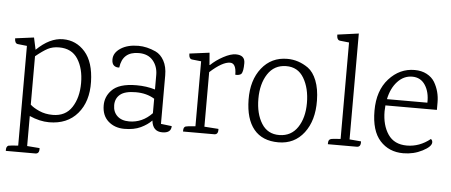

<svg xmlns="http://www.w3.org/2000/svg" viewBox="-56 -829 2770 1178"><g transform="rotate(5 1329.0 -240.0)"><path d="M142 -421Q223 -500 304.5 -500Q386 -500 440.5 -438Q495 -376 498 -254.5Q501 -133 438 -59Q375 15 263 15Q205 15 142 -13V172L219 178Q222 213 196 213H14V206Q14 186 27 180Q34 178 87 174V-440L31 -446Q11 -448 11 -480L126 -495ZM281 -32Q360 -32 399 -92Q438 -152 438 -241.5Q438 -331 400.5 -389.5Q363 -448 285 -448Q245 -448 215.5 -432.5Q186 -417 142 -381V-83Q161 -65 198 -48.5Q235 -32 281 -32Z M960 16Q901 16 894 -51Q868 -24 827 -4.5Q786 15 726.5 15Q667 15 627.5 -20Q588 -55 588 -118Q588 -171 625 -210Q669 -258 778 -258Q840 -258 893 -242V-331Q893 -384 862.5 -420Q832 -456 775 -456Q675 -456 663 -357Q643 -355 630 -366Q617 -377 617 -403Q617 -444 659.5 -472Q702 -500 769 -500Q821 -500 876 -475Q908 -460 928 -423.5Q948 -387 948 -334V-35L1015 -27Q1015 16 960 16ZM893 -185Q845 -215 778 -215Q711 -215 681.5 -190.5Q652 -166 652 -124.5Q652 -83 678.5 -58Q705 -33 752 -33Q833 -33 893 -96Z M1369 -500Q1425 -500 1425 -451Q1425 -399 1413 -384Q1401 -373 1376 -375Q1376 -446 1338 -446Q1291 -446 1215 -377V-41L1302 -35Q1305 0 1279 0H1087Q1087 0 1087 -7Q1087 -27 1100 -32Q1107 -35 1160 -39V-439L1104 -445Q1084 -447 1084 -480L1207 -496L1213 -421H1216Q1248 -452 1292.5 -476Q1337 -500 1369 -500Z M1569.5 -393.5Q1530 -333 1530 -241Q1530 -149 1567.5 -89Q1605 -29 1677.5 -30Q1750 -31 1789.5 -90Q1829 -149 1829 -240Q1829 -331 1792 -393.5Q1755 -456 1682 -455Q1609 -454 1569.5 -393.5ZM1686 -500Q1755 -500 1815 -458Q1848 -434 1868 -383.5Q1888 -333 1889 -261Q1891 -138 1832.5 -61.5Q1774 15 1675 15Q1576 15 1524 -48Q1472 -111 1470.5 -230.5Q1469 -350 1528.5 -425Q1588 -500 1686 -500Z M2157 0H1979V-7Q1979 -27 1992 -32Q1999 -36 2054 -39V-633L1998 -639Q1978 -641 1978 -675L2109 -693V-41L2180 -35Q2183 0 2157 0Z M2627 -268H2310Q2308 -244 2308 -232Q2308 -146 2346 -90Q2384 -34 2462 -34Q2540 -34 2606 -87Q2616 -80 2616 -67Q2616 -41 2562 -13Q2508 15 2444 15Q2356 15 2301 -45.5Q2246 -106 2246 -230Q2246 -354 2312 -427Q2378 -500 2470 -500Q2513 -500 2545 -483Q2577 -466 2594 -438Q2627 -382 2627 -314ZM2316 -307H2565Q2567 -372 2539 -415Q2511 -458 2459 -458Q2407 -458 2368.5 -416.5Q2330 -375 2316 -307Z"/></g></svg>

Font: Karma Light
Style: Regular
Weight: 300
Designer: Joana Correia
Foundry: Indian Type Foundry
Version: Version 1.202;PS 1.0;hotconv 1.0.78;makeotf.lib2.5.61930; tt